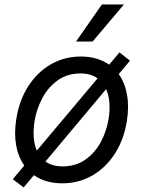

<svg xmlns="http://www.w3.org/2000/svg" viewBox="-20 -804 637 854"><path d="M85.2 29.8 36.9 -7.1 88.1 -67.8Q61.1 -105.5 51.7 -158.4Q42.3 -211.3 52.6 -275.6Q66.1 -359.4 106.5 -421.7Q147 -484 207 -518.3Q267 -552.6 339.5 -552.6Q413.7 -552.6 465.6 -516.3L511.4 -571L558.2 -534.1L508.2 -474.4Q535.2 -436.4 544.9 -383Q554.7 -329.5 544 -264.2Q530.5 -181.1 490.1 -119.1Q449.6 -57.2 389.6 -22.9Q329.5 11.4 257.1 11.4Q182.5 11.4 131 -24.9ZM258.5 -63.9Q316.1 -63.9 358.7 -93.4Q401.3 -122.9 427.7 -171.2Q454.2 -219.5 463.1 -275.6Q469.1 -312.5 466.6 -346.6Q464.1 -380.7 452.1 -407.7L182.2 -85.6Q212.7 -63.9 258.5 -63.9ZM143.8 -134.2 414.1 -455.6Q383.5 -477.3 338.1 -477.3Q280.5 -477.3 237.9 -447.4Q195.3 -417.6 169 -369Q142.8 -320.3 133.5 -264.2Q127.8 -227.6 130 -194.2Q132.1 -160.9 143.8 -134.2ZM318.2 -619.3 433.2 -784.1H531.2L392 -619.3Z"/></svg>

Font: Inter UI
Style: Italic
Weight: 400
Italic angle: -9.39999°
Designer: Rasmus Andersson
Foundry: rsms
Version: 3.2;8d6f07862